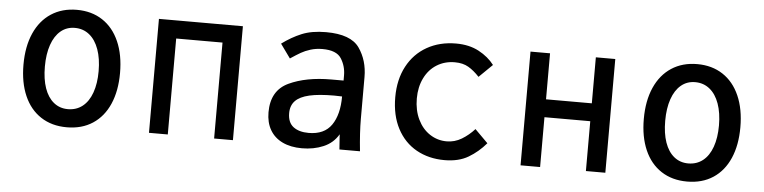

<svg xmlns="http://www.w3.org/2000/svg" viewBox="-40 -737 3679 925"><g transform="rotate(5 1800.0 -275.0)"><path d="M66.5 -274.5Q66.5 -362.5 95 -426.8Q123.5 -491 176.2 -525.5Q229 -560 300.5 -560Q372 -560 424.5 -525.5Q477 -491 505.2 -426.8Q533.5 -362.5 533.5 -274.5Q533.5 -188.5 505.8 -124.8Q478 -61 425.5 -26.5Q373 8 300 8Q227.5 8 174.8 -26.5Q122 -61 94.2 -124.8Q66.5 -188.5 66.5 -274.5ZM430 -274.5Q430 -335 414 -379.8Q398 -424.5 368.2 -448.5Q338.5 -472.5 298 -472.5Q258.5 -472.5 229.8 -448.5Q201 -424.5 185.5 -379.8Q170 -335 170 -274.5Q170 -214 185.2 -170.2Q200.5 -126.5 229.5 -103Q258.5 -79.5 298 -79.5Q339 -79.5 368.8 -103Q398.5 -126.5 414.2 -170.5Q430 -214.5 430 -274.5Z M697.5 -551H1103.5V0H1012.5V-464H788.5V0H697.5Z M1262.5 -149Q1262.5 -254.5 1345.5 -293.5Q1428.5 -332.5 1550 -332.5H1609.5V-357.5Q1609.5 -402 1586.5 -438.5Q1563.5 -475 1495 -475Q1464.5 -475 1438 -466.8Q1411.5 -458.5 1392 -447.2Q1372.5 -436 1342.5 -416L1294 -483.5Q1340 -517.5 1388.2 -537.5Q1436.5 -557.5 1505.5 -557.5Q1625.5 -557.5 1667 -498Q1708.5 -438.5 1708.5 -358V-156.5Q1708.5 -89.5 1718 0H1618.5Q1616.5 -21.5 1614.5 -56.5L1613.5 -73Q1588 -29.5 1541.2 -9.8Q1494.5 10 1438 10Q1383 10 1343.5 -9Q1304 -28 1283.2 -63.8Q1262.5 -99.5 1262.5 -149ZM1609 -255.5 1571 -256.5Q1497 -256.5 1451.2 -246Q1405.5 -235.5 1383.8 -213Q1362 -190.5 1362 -153.5Q1362 -108.5 1389.2 -87.5Q1416.5 -66.5 1463.5 -66.5Q1539 -66.5 1574 -117Q1609 -167.5 1609 -255.5Z M1864.5 -274.5Q1864.5 -360 1898.5 -424Q1932.5 -488 1993.8 -522.8Q2055 -557.5 2134.5 -557.5Q2198 -557.5 2244.8 -532.5Q2291.5 -507.5 2320 -470L2255.5 -407Q2229 -435.5 2202.2 -451.2Q2175.5 -467 2136 -467Q2087.5 -467 2049.2 -443.2Q2011 -419.5 1989.8 -376.2Q1968.5 -333 1968.5 -277.5Q1968.5 -220.5 1989.8 -176.5Q2011 -132.5 2048 -108.2Q2085 -84 2129.5 -84Q2168 -84 2201.8 -104.2Q2235.5 -124.5 2263 -155L2326 -92Q2289 -48.5 2242.2 -20.8Q2195.5 7 2127 7Q2050.5 7 1991 -26.2Q1931.5 -59.5 1898 -123.2Q1864.5 -187 1864.5 -274.5Z M2494.5 -550H2589V-327.5H2810.5V-550H2904.5V0H2810.5V-241H2589V0H2494.5Z M3066.5 -274.5Q3066.5 -362.5 3095 -426.8Q3123.5 -491 3176.2 -525.5Q3229 -560 3300.5 -560Q3372 -560 3424.5 -525.5Q3477 -491 3505.2 -426.8Q3533.5 -362.5 3533.5 -274.5Q3533.5 -188.5 3505.8 -124.8Q3478 -61 3425.5 -26.5Q3373 8 3300 8Q3227.5 8 3174.8 -26.5Q3122 -61 3094.2 -124.8Q3066.5 -188.5 3066.5 -274.5ZM3430 -274.5Q3430 -335 3414 -379.8Q3398 -424.5 3368.2 -448.5Q3338.5 -472.5 3298 -472.5Q3258.5 -472.5 3229.8 -448.5Q3201 -424.5 3185.5 -379.8Q3170 -335 3170 -274.5Q3170 -214 3185.2 -170.2Q3200.5 -126.5 3229.5 -103Q3258.5 -79.5 3298 -79.5Q3339 -79.5 3368.8 -103Q3398.5 -126.5 3414.2 -170.5Q3430 -214.5 3430 -274.5Z"/></g></svg>

Font: JuliaMono Medium
Style: Regular
Weight: 500
Monospace: yes
Designer: cormullion
Foundry: corm
Version: Version 0.054; ttfautohint (v1.8.4)